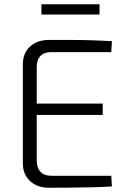

<svg xmlns="http://www.w3.org/2000/svg" viewBox="-20 -878 597 899"><path d="M209 -691Q258 -691 308 -691Q358 -691 407.5 -689.5Q457 -688 504 -685L501 -634H220Q187 -634 169.5 -616Q152 -598 152 -563V-127Q152 -92 169.5 -73.5Q187 -55 220 -55H501L504 -5Q457 -2 407.5 -1Q358 0 308 0.5Q258 1 209 1Q154 1 120.5 -30.5Q87 -62 87 -113V-577Q87 -629 120.5 -660Q154 -691 209 -691ZM104 -393H461V-340H104ZM446 -858V-810H174V-858Z"/></svg>

Font: Exo 2 Light
Style: Regular
Weight: 300
Designer: Natanael Gama
Foundry: Natanael Gama
Version: Version 2.010